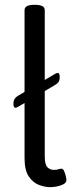

<svg xmlns="http://www.w3.org/2000/svg" viewBox="-20 -772 316 798"><path d="M55 -328Q47 -324 45 -324Q36 -324 36 -338V-344Q36 -363 55 -374L209 -465Q212 -466 214.5 -467.5Q217 -469 219 -469Q228 -469 228 -455V-449Q228 -438 223 -431Q218 -424 209 -419ZM188 6Q168 6 143 -3Q118 -12 100 -38Q82 -64 82 -115V-730Q82 -752 122 -752H126Q166 -752 166 -730V-123Q166 -88 177 -77Q188 -66 203 -66Q217 -66 223.5 -68.5Q230 -71 235 -71Q242 -71 246.5 -61Q251 -51 253.5 -39.5Q256 -28 256 -24Q256 -13 244 -6.5Q232 0 216 3Q200 6 188 6Z"/></svg>

Font: Asap Condensed VF Beta
Style: Regular
Weight: 400
Designer: Pablo Cosgaya
Foundry: Omnibus-Type
Version: Version 1.008